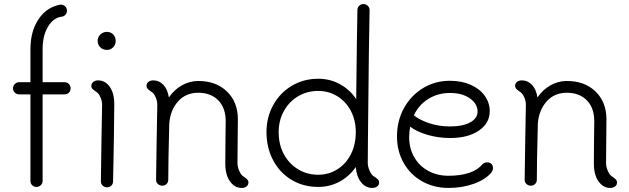

<svg xmlns="http://www.w3.org/2000/svg" viewBox="-20 -911 3101 946"><path d="M298 -506Q311 -506 319.5 -497Q328 -488 328 -476Q328 -463 319.5 -454.5Q311 -446 298 -446H190V-20Q190 -7 181 1.5Q172 10 159 10Q147 10 138.5 1.5Q130 -7 130 -20V-446H74Q62 -446 53 -454.5Q44 -463 44 -476Q44 -488 53 -497Q62 -506 74 -506H130V-669Q130 -757 170 -816.5Q210 -876 276 -888H280Q292 -888 301 -879.5Q310 -871 310 -858Q310 -847 302.5 -838.5Q295 -830 285 -829Q243 -824 216.5 -779.5Q190 -735 190 -669V-506ZM461 -710Q461 -728 474.5 -741Q488 -754 507 -754Q525 -754 537.5 -741.5Q550 -729 550 -710Q550 -691 537.5 -678Q525 -665 507 -665Q487 -665 474 -678Q461 -691 461 -710ZM477 -17 480 -223 483 -392Q484 -411 475 -431.5Q466 -452 455 -458Q443 -466 436.5 -472Q430 -478 430 -487Q430 -500 440 -507.5Q450 -515 463 -515Q498 -515 520.5 -483.5Q543 -452 543 -399Q543 -345 541.5 -252Q540 -159 539 -110L537 -17Q537 -4 528 4Q519 12 507 12Q495 12 486 3.5Q477 -5 477 -17Z M1204 -12Q1204 1 1194 8Q1184 15 1171 15Q1136 15 1113 -17.5Q1090 -50 1090 -105L1091 -236Q1092 -267 1092 -314Q1092 -379 1055.5 -416.5Q1019 -454 957 -454Q895 -454 857 -411Q819 -368 814 -302V-303Q809 -108 809 -26Q809 -12 800 -4Q791 4 780 4Q768 4 758.5 -4Q749 -12 749 -26L752 -228L755 -392Q756 -411 747 -431.5Q738 -452 727 -458Q715 -466 708.5 -472.5Q702 -479 702 -488Q702 -501 712 -508Q722 -515 735 -515Q764 -515 785 -493Q806 -471 812 -431Q839 -470 877 -491Q915 -512 957 -512Q1045 -512 1098.5 -460Q1152 -408 1152 -323L1150 -108Q1150 -89 1159 -68.5Q1168 -48 1179 -42Q1191 -34 1197.5 -27.5Q1204 -21 1204 -12Z M1848 -12Q1848 1 1838 8Q1828 15 1814 15Q1782 15 1759.5 -12.5Q1737 -40 1733 -88Q1701 -42 1653 -16Q1605 10 1548 10Q1475 10 1417 -24.5Q1359 -59 1326 -121Q1293 -183 1293 -260Q1293 -334 1326.5 -394Q1360 -454 1418 -488.5Q1476 -523 1548 -523Q1606 -523 1654.5 -496.5Q1703 -470 1735 -423Q1739 -785 1741 -861Q1741 -874 1749.5 -882.5Q1758 -891 1770 -891Q1783 -891 1792 -882.5Q1801 -874 1801 -861Q1798 -754 1793 -236L1792 -108Q1792 -90 1801.5 -69Q1811 -48 1822 -42Q1835 -34 1841.5 -27.5Q1848 -21 1848 -12ZM1733 -260Q1733 -318 1709 -364Q1685 -410 1642.5 -436.5Q1600 -463 1548 -463Q1493 -463 1448.5 -436.5Q1404 -410 1378.5 -363.5Q1353 -317 1353 -260Q1353 -199 1378.5 -151.5Q1404 -104 1448.5 -77Q1493 -50 1548 -50Q1600 -50 1642.5 -77Q1685 -104 1709 -151.5Q1733 -199 1733 -260Z M2409 -83Q2409 -72 2401 -61Q2372 -26 2314.5 -5.5Q2257 15 2190 15Q2118 15 2060 -17.5Q2002 -50 1969 -108Q1936 -166 1936 -239Q1936 -316 1970.5 -378.5Q2005 -441 2064.5 -477Q2124 -513 2197 -513Q2254 -513 2298.5 -493.5Q2343 -474 2368 -439.5Q2393 -405 2393 -363Q2393 -304 2339.5 -267.5Q2286 -231 2198 -231Q2140 -231 2086.5 -246.5Q2033 -262 2001 -287Q1996 -259 1996 -235Q1996 -180 2021 -136.5Q2046 -93 2090 -69Q2134 -45 2190 -45Q2249 -45 2292 -59.5Q2335 -74 2357 -102Q2366 -111 2381 -111Q2394 -111 2401.5 -103Q2409 -95 2409 -83ZM2019 -343Q2047 -320 2094.5 -304Q2142 -288 2198 -288Q2260 -288 2296.5 -308Q2333 -328 2333 -361Q2333 -400 2295 -426.5Q2257 -453 2197 -453Q2138 -453 2091 -424Q2044 -395 2019 -343Z M3020 -12Q3020 1 3010 8Q3000 15 2987 15Q2952 15 2929 -17.5Q2906 -50 2906 -105L2907 -236Q2908 -267 2908 -314Q2908 -379 2871.5 -416.5Q2835 -454 2773 -454Q2711 -454 2673 -411Q2635 -368 2630 -302V-303Q2625 -108 2625 -26Q2625 -12 2616 -4Q2607 4 2596 4Q2584 4 2574.5 -4Q2565 -12 2565 -26L2568 -228L2571 -392Q2572 -411 2563 -431.5Q2554 -452 2543 -458Q2531 -466 2524.5 -472.5Q2518 -479 2518 -488Q2518 -501 2528 -508Q2538 -515 2551 -515Q2580 -515 2601 -493Q2622 -471 2628 -431Q2655 -470 2693 -491Q2731 -512 2773 -512Q2861 -512 2914.5 -460Q2968 -408 2968 -323L2966 -108Q2966 -89 2975 -68.5Q2984 -48 2995 -42Q3007 -34 3013.5 -27.5Q3020 -21 3020 -12Z"/></svg>

Font: Tsukimi Rounded
Style: Regular
Weight: 400
Designer: Takashi Funayama
Foundry: Takashi Funayama
Version: Version 1.032; ttfautohint (v1.8.3)